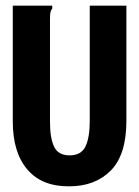

<svg xmlns="http://www.w3.org/2000/svg" viewBox="-20 -643 490 676"><path d="M224 13Q128 14 76.5 -46Q25 -106 25 -215V-623H164V-613Q159 -607 157.5 -599.5Q156 -592 156 -576V-214Q156 -157 170.5 -126.5Q185 -96 225 -96Q266 -96 281 -127.5Q296 -159 296 -217V-623H425V-218Q425 -98 370 -42.5Q315 13 224 13Z"/></svg>

Font: Inconsolata SemiCondensed Black
Style: Regular
Weight: 900
Width: 4
Monospace: yes
Designer: Raph Levien, Cyreal, Brenton Simpson
Foundry: Raph Levien, Cyreal, Google
Version: Version 3.001; ttfautohint (v1.8.2.53-6de2)